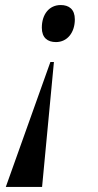

<svg xmlns="http://www.w3.org/2000/svg" viewBox="-20 -562 388 762"><path d="M221 -542C175 -542 146 -505 146 -452C146 -412 169 -395 202 -395C248 -395 277 -434 277 -485C277 -525 254 -542 221 -542ZM194 -316H180L3 180H147Z"/></svg>

Font: Noto Serif Display SemiCondensed SemiBold
Style: Italic
Weight: 600
Width: 4
Italic angle: -12°
Designer: Monotype Design Team
Foundry: Monotype Imaging Inc.
Version: Version 2.009